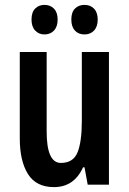

<svg xmlns="http://www.w3.org/2000/svg" viewBox="-20 -756 528 786"><path d="M426 -543V0H339L326 -71H320Q283 10 201 10Q128 10 94.5 -43.5Q61 -97 61 -189V-543H171V-218Q171 -89 229 -89Q280 -89 297.5 -132.5Q315 -176 315 -261V-543ZM109 -676Q109 -706 124 -721Q139 -736 162 -736Q186 -736 201 -720.5Q216 -705 216 -676Q216 -647 201 -631Q186 -615 162 -615Q139 -615 124 -631Q109 -647 109 -676ZM272 -676Q272 -706 287 -721Q302 -736 326 -736Q350 -736 365 -720.5Q380 -705 380 -676Q380 -647 365 -631Q350 -615 326 -615Q301 -615 286.5 -631Q272 -647 272 -676Z"/></svg>

Font: Noto Sans Malayalam ExtraCondensed SemiBold
Style: Regular
Weight: 600
Width: 2
Designer: Jelle Bosma - Monotype Design Team
Foundry: Monotype Imaging Inc.
Version: Version 2.104; ttfautohint (v1.8.4.7-5d5b)